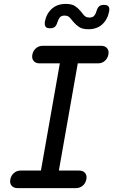

<svg xmlns="http://www.w3.org/2000/svg" viewBox="-20 -965 640 985"><path d="M282 -90H386Q406 -90 416.5 -77.5Q427 -65 423 -45Q419 -25 404.5 -12.5Q390 0 370 0H70Q50 0 39.5 -12.5Q29 -25 33 -45Q37 -65 51.5 -77.5Q66 -90 86 -90H190L287 -640H183Q163 -640 152.5 -652.5Q142 -665 146 -685Q150 -705 164.5 -717.5Q179 -730 199 -730H499Q519 -730 529.5 -717.5Q540 -705 536 -685Q532 -665 517.5 -652.5Q503 -640 483 -640H379ZM275 -852Q270 -835 261.5 -827.5Q253 -820 237 -820Q220 -820 214 -828Q208 -836 210 -853Q218 -895 246 -920Q274 -945 317 -945Q348 -945 364.5 -934Q381 -923 391.5 -910Q402 -897 411.5 -886Q421 -875 439 -875Q456 -875 464 -885Q472 -895 475 -908Q480 -925 488.5 -932.5Q497 -940 513 -940Q530 -940 536.5 -932Q543 -924 540 -907Q532 -865 504.5 -840Q477 -815 434 -815Q403 -815 386.5 -826Q370 -837 359 -850Q348 -863 338.5 -874Q329 -885 311 -885Q294 -885 286.5 -875Q279 -865 275 -852Z"/></svg>

Font: Maple Mono
Style: Italic
Weight: 400
Italic angle: -10°
Monospace: yes
Designer: subframe7536
Version: Version 7.300